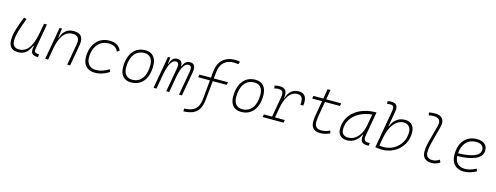

<svg xmlns="http://www.w3.org/2000/svg" viewBox="-21 -1737 7659 2962"><g transform="rotate(15 3808.5 -255.5)"><path d="M201.7 10.3Q50.8 10.3 50.8 -145Q50.8 -227.1 78.6 -317.6Q106.4 -408.2 153.3 -527.3L197.8 -518.1Q148.9 -388.7 123.3 -300.8Q97.7 -212.9 97.7 -147.5Q97.7 -34.7 206.5 -34.7Q297.4 -34.7 357.4 -112.8Q417.5 -190.9 448.2 -358.4L477.1 -517.6H523.4L450.7 -106.9Q444.8 -73.2 460.2 -58.1Q475.6 -43 518.6 -40.5L527.3 -40L519 4.9H513.7Q460.9 4.9 435.8 -13.9Q410.6 -32.7 407.2 -66.7Q403.8 -100.6 416 -147H406.7Q387.7 -103 361.6 -67.4Q335.4 -31.7 296.9 -10.7Q258.3 10.3 201.7 10.3Z M634.3 0 725.6 -517.6H763.7L745.1 -365.7H752.4Q773.9 -442.9 824 -485.1Q874 -527.3 950.7 -527.3Q1125 -527.3 1092.3 -340.3L1032.2 0H985.4L1045.9 -344.2Q1058.1 -413.1 1033 -447.8Q1007.8 -482.4 940.9 -482.4Q891.6 -482.4 848.4 -455.3Q805.2 -428.2 771.2 -366.2Q737.3 -304.2 716.3 -198.7L681.2 0Z M1435.1 -35.2Q1486.3 -35.2 1539.3 -53.5Q1592.3 -71.8 1637.2 -102.1L1655.8 -63Q1608.4 -30.3 1548.6 -10.3Q1488.8 9.8 1425.8 9.8Q1335.4 9.8 1284.7 -43Q1233.9 -95.7 1233.9 -189.9Q1233.9 -292 1269.8 -367.7Q1305.7 -443.4 1370.8 -485.4Q1436 -527.3 1523.4 -527.3Q1666.5 -527.3 1710.9 -419.9L1673.3 -391.6Q1653.8 -440.4 1615 -461.4Q1576.2 -482.4 1519.5 -482.4Q1447.8 -482.4 1394 -446.8Q1340.3 -411.1 1310.8 -346.7Q1281.2 -282.2 1280.8 -195.8Q1281.7 -120.1 1322.3 -77.6Q1362.8 -35.2 1435.1 -35.2Z M2002.9 9.8Q1920.4 9.8 1874 -42.5Q1827.6 -94.7 1827.6 -187.5Q1827.6 -347.7 1899.2 -437.5Q1970.7 -527.3 2097.7 -527.3Q2180.7 -527.3 2227.1 -474.1Q2273.4 -420.9 2273.4 -325.2Q2273.4 -167.5 2201.9 -78.9Q2130.4 9.8 2002.9 9.8ZM2012.7 -35.2Q2113.3 -35.2 2169.9 -111.3Q2226.6 -187.5 2226.6 -323.7Q2226.6 -398.4 2191.2 -440.4Q2155.8 -482.4 2091.8 -482.4Q1989.7 -482.4 1932.1 -406Q1874.5 -329.6 1874.5 -193.8Q1874.5 -119.1 1911.1 -77.1Q1947.8 -35.2 2012.7 -35.2Z M2494.6 -517.6 2482.9 -414.6H2489.3Q2505.4 -470.2 2532.7 -498.8Q2560.1 -527.3 2604 -527.3Q2691.4 -527.3 2688 -429.2H2694.3Q2711.4 -477.5 2738 -502.4Q2764.6 -527.3 2808.6 -527.3Q2910.6 -527.3 2886.7 -390.6L2817.9 0H2771.5L2839.8 -389.6Q2848.1 -435.5 2836.4 -459Q2824.7 -482.4 2796.4 -482.4Q2706.5 -482.4 2663.1 -274.4L2614.7 0H2567.9L2636.7 -389.6Q2653.8 -482.4 2593.3 -482.4Q2500.5 -482.4 2454.6 -242.7V-244.6L2411.6 0H2364.7L2456.1 -517.6Z M2904.3 232.4 2902.3 187.5 2943.4 183.6Q3002.9 177.7 3045.7 155.3Q3088.4 132.8 3114 85.7Q3139.6 38.6 3147 -40L3175.3 -335.9H2988.3L2996.1 -379.9H3179.7L3189 -478.5Q3201.7 -611.8 3276.9 -677Q3352.1 -742.2 3471.2 -742.2Q3513.2 -742.2 3550.3 -732.4L3532.2 -690.4Q3491.2 -697.3 3460.4 -697.3Q3365.7 -697.3 3306.4 -644.3Q3247.1 -591.3 3235.8 -483.4L3225.1 -379.9H3451.2L3443.4 -335.9H3220.7L3189.9 -31.2Q3180.7 59.1 3150.1 113.8Q3119.6 168.5 3068.4 195.1Q3017.1 221.7 2945.3 228.5Z M3760.7 9.8Q3678.2 9.8 3631.8 -42.5Q3585.4 -94.7 3585.4 -187.5Q3585.4 -347.7 3657 -437.5Q3728.5 -527.3 3855.5 -527.3Q3938.5 -527.3 3984.9 -474.1Q4031.2 -420.9 4031.2 -325.2Q4031.2 -167.5 3959.7 -78.9Q3888.2 9.8 3760.7 9.8ZM3770.5 -35.2Q3871.1 -35.2 3927.7 -111.3Q3984.4 -187.5 3984.4 -323.7Q3984.4 -398.4 3949 -440.4Q3913.6 -482.4 3849.6 -482.4Q3747.6 -482.4 3689.9 -406Q3632.3 -329.6 3632.3 -193.8Q3632.3 -119.1 3668.9 -77.1Q3705.6 -35.2 3770.5 -35.2Z M4106.9 0 4114.7 -43.9H4246.1L4304.7 -377.9Q4322.8 -482.4 4236.3 -482.4Q4200.2 -482.4 4166.5 -472.7L4159.2 -516.6Q4179.7 -522.9 4200.4 -525.1Q4221.2 -527.3 4242.2 -527.3Q4377.4 -527.3 4350.1 -365.7H4356.4Q4377 -442.9 4424.6 -485.1Q4472.2 -527.3 4544.9 -527.3Q4692.9 -527.3 4667 -333H4620.6Q4629.4 -408.7 4609.1 -445.6Q4588.9 -482.4 4535.2 -482.4Q4489.3 -482.4 4448.7 -457Q4408.2 -431.6 4376.2 -373Q4344.2 -314.5 4323.2 -215.3L4293 -43.9H4448.7L4440.9 0Z M5025.9 9.8Q4878.4 9.8 4878.4 -138.2Q4878.4 -170.9 4882.8 -201.7Q4887.2 -232.4 4896.5 -287.1L4929.2 -473.6H4771L4778.8 -517.6H4937L4964.4 -674.3H5010.7L4983.4 -517.6H5223.1L5215.3 -473.6H4975.6L4942.9 -287.1Q4933.6 -232.9 4929.4 -203.6Q4925.3 -174.3 4925.3 -143.1Q4925.3 -35.2 5030.3 -35.2Q5069.3 -35.2 5099.4 -42.5Q5129.4 -49.8 5170.4 -68.4L5179.7 -26.4Q5147 -11.2 5110.4 -0.7Q5073.7 9.8 5025.9 9.8Z M5455.1 10.3Q5384.3 10.3 5345.5 -27.8Q5306.6 -65.9 5306.6 -135.3Q5306.6 -223.1 5341.8 -294.7Q5377 -366.2 5440.4 -417Q5503.9 -467.8 5589.8 -495.1Q5675.8 -522.5 5776.9 -522.5H5785.6L5715.8 -126Q5708.5 -85.4 5723.9 -62.7Q5739.3 -40 5773.9 -40H5808.1L5800.3 4.9H5777.3Q5709.5 4.9 5686.3 -29.5Q5663.1 -64 5676.3 -138.7H5668.9Q5635.7 -66.9 5580.3 -28.3Q5524.9 10.3 5455.1 10.3ZM5462.4 -34.7Q5548.3 -34.7 5613.3 -105.5Q5678.2 -176.3 5700.7 -306.2L5730.5 -474.6Q5615.2 -463.4 5530.8 -418Q5446.3 -372.6 5399.9 -300.5Q5353.5 -228.5 5353.5 -137.7Q5353.5 -88.9 5382.3 -61.8Q5411.1 -34.7 5462.4 -34.7Z M6011.7 9.8Q5985.4 9.8 5959 7.1Q5932.6 4.4 5906.2 -0.5L6012.7 -604Q6021 -651.9 6010.5 -674.8Q6000 -697.8 5963.9 -697.8Q5950.7 -697.8 5937.3 -696.5Q5923.8 -695.3 5910.6 -692.4L5905.3 -734.9Q5919.9 -739.3 5934.8 -741Q5949.7 -742.7 5964.8 -742.7Q6028.3 -742.7 6050.8 -709.5Q6073.2 -676.3 6061 -608.9L6018.1 -365.7H6025.4Q6053.2 -442.9 6110.1 -485.1Q6167 -527.3 6242.7 -527.3Q6315.4 -527.3 6355.7 -484.1Q6396 -440.9 6396 -361.3Q6396 -282.2 6367.2 -214.6Q6338.4 -147 6286.1 -96.7Q6233.9 -46.4 6163.8 -18.3Q6093.8 9.8 6011.7 9.8ZM5985.8 -183.6 5960.4 -41.5Q5985.8 -35.2 6022.5 -35.2Q6092.3 -35.2 6151.9 -59.3Q6211.4 -83.5 6255.6 -127.2Q6299.8 -170.9 6324.5 -229.2Q6349.1 -287.6 6349.1 -356.4Q6349.1 -416.5 6317.4 -449.5Q6285.6 -482.4 6228 -482.4Q6180.7 -482.4 6132.8 -451.2Q6085 -419.9 6045.9 -354Q6006.8 -288.1 5985.8 -183.6Z M6807.6 9.8Q6655.8 9.8 6655.8 -135.7Q6655.8 -157.2 6659.7 -195.6Q6663.6 -233.9 6681.2 -300.3L6752.4 -569.3Q6786.1 -697.3 6649.4 -697.3Q6612.8 -697.3 6576.2 -688.5L6565.9 -731Q6590.3 -737.8 6615.2 -740Q6640.1 -742.2 6665 -742.2Q6748 -742.2 6784.2 -695.3Q6820.3 -648.4 6796.9 -559.6L6728 -300.3Q6709.5 -230 6706.1 -192.1Q6702.6 -154.3 6702.6 -138.2Q6701.2 -35.2 6812 -35.2Q6861.3 -35.2 6919.4 -72.3L6937 -31.2Q6874 9.8 6807.6 9.8Z M7326.2 -35.2Q7366.7 -35.2 7412.8 -48.3Q7459 -61.5 7502 -85.4L7519 -47.9Q7473.1 -21 7421.4 -5.6Q7369.6 9.8 7321.8 9.8Q7224.6 9.8 7169.9 -46.9Q7115.2 -103.5 7115.2 -204.6Q7115.2 -356.4 7189.2 -441.9Q7263.2 -527.3 7395 -527.3Q7471.7 -527.3 7514.6 -491.2Q7557.6 -455.1 7557.6 -390.6Q7557.6 -294.9 7453.4 -247.3Q7349.1 -199.7 7162.1 -195.8Q7165.5 -120.1 7208.5 -77.6Q7251.5 -35.2 7326.2 -35.2ZM7163.6 -240.2Q7331.5 -244.1 7421.1 -280.5Q7510.7 -316.9 7510.7 -389.2Q7510.7 -432.6 7479.5 -457.5Q7448.2 -482.4 7391.1 -482.4Q7291 -482.4 7231.4 -418.5Q7171.9 -354.5 7163.6 -240.2Z"/></g></svg>

Font: Cascadia Mono NF ExtraLight
Style: Italic
Weight: 200
Italic angle: -10°
Monospace: yes
Designer: Aaron Bell
Foundry: Saja Typeworks
Version: Version 2404.023; ttfautohint (v1.8.4)